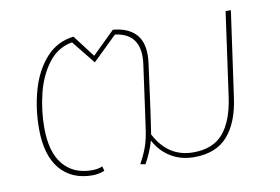

<svg xmlns="http://www.w3.org/2000/svg" viewBox="-65 -671 1148 788"><g transform="rotate(-10 508.5 -277.0)"><path d="M938 -559 888 -203Q874 -101 825.5 -46Q777 9 686 9Q630 9 587.5 -17.5Q545 -44 522 -89Q508 -41 483 3L462 -1Q481 -35 492 -65.5Q503 -96 509 -139L518 -203L545 -398Q548 -418 548 -434Q548 -531 452 -543L351 -445L273 -542Q213 -532 174 -481Q135 -430 117.5 -359Q100 -288 100 -216Q100 -115 143 -63Q186 -11 263 -11Q288 -11 307 -19L312 0Q302 4 289.5 7Q277 10 262 10Q175 10 126.5 -48Q78 -106 78 -216Q78 -299 99.5 -375.5Q121 -452 167 -504Q213 -556 283 -564L353 -472L447 -564Q506 -559 538 -528Q570 -497 570 -438Q570 -421 567 -400L541 -207L540 -203V-200L528 -119L527 -114Q580 -11 686 -11Q768 -11 810.5 -61Q853 -111 867 -208L916 -559Z"/></g></svg>

Font: FiraGO Thin
Style: Italic
Weight: 100
Italic angle: -8°
Designer: bBox Type GmbH
Foundry: bBox Type GmbH
Version: Version 1.001